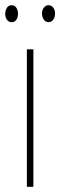

<svg xmlns="http://www.w3.org/2000/svg" viewBox="-32 -716 231 736"><path d="M96 0H71V-527H96ZM-12 -663Q-12 -676 -5.5 -686Q1 -696 13 -696Q24 -696 30.5 -686.5Q37 -677 37 -663Q37 -649 30.5 -640Q24 -631 13 -631Q1 -631 -5.5 -640.5Q-12 -650 -12 -663ZM129 -664Q129 -677 136 -686.5Q143 -696 154 -696Q165 -696 172 -687Q179 -678 179 -664Q179 -650 172 -640.5Q165 -631 154 -631Q143 -631 136 -641Q129 -651 129 -664Z"/></svg>

Font: Noto Sans Sinhala UI ExtraCondensed Thin
Style: Regular
Weight: 100
Width: 2
Designer: Jelle Bosma - Monotype Design Team
Foundry: Monotype Imaging Inc.
Version: Version 2.006; ttfautohint (v1.8.4.7-5d5b)